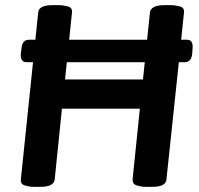

<svg xmlns="http://www.w3.org/2000/svg" viewBox="-20 -722 773 744"><path d="M110 2Q94 2 76 -3.5Q58 -9 61 -29L108 -481H83Q57 -481 61 -517L63 -532Q65 -553 72.5 -560.5Q80 -568 92 -568H117L128 -673Q130 -702 183 -702H209Q225 -702 243 -697Q261 -692 259 -674L248 -568H550L561 -673Q564 -702 617 -702H643Q659 -702 677 -697Q695 -692 693 -674L682 -568H705Q730 -568 726 -532L725 -516Q723 -496 715.5 -488.5Q708 -481 696 -481H673L625 -27Q623 2 570 2H544Q528 2 510 -3.5Q492 -9 494 -29L522 -301H220L192 -27Q189 2 136 2ZM232 -414H534L541 -481H239Z"/></svg>

Font: Asap SemiBold
Style: Italic
Weight: 600
Italic angle: -6°
Designer: Pablo Cosgaya
Foundry: Omnibus-Type
Version: Version 3.001; ttfautohint (v1.8.3)